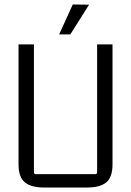

<svg xmlns="http://www.w3.org/2000/svg" viewBox="-20 -834 587 860"><path d="M368 6H179Q119 6 91 -17.5Q63 -41 63 -98V-635H132V-63Q132 -54 141 -54H407Q415 -54 415 -63V-635H484V-98Q484 -41 456.5 -17.5Q429 6 368 6ZM245 -680H295L379 -813L306 -814Z"/></svg>

Font: Gemunu Libre ExtraLight Light
Style: Regular
Weight: 300
Version: Version 1.100